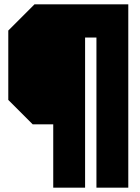

<svg xmlns="http://www.w3.org/2000/svg" viewBox="-20 -720 640 880"><path d="M568 140H422V-548H370V140H224V-150H130L18 -262V-580L138 -700H568Z"/></svg>

Font: Tektur Condensed ExtraBold
Style: Regular
Weight: 800
Width: 3
Designer: Adam Jagosz
Foundry: Adam Jagosz
Version: Version 1.005;gftools[0.9.30]